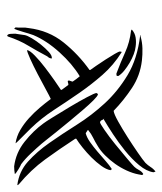

<svg xmlns="http://www.w3.org/2000/svg" viewBox="22 -588 465 550"><g transform="rotate(90 255.0 -312.5)"><path d="M80 -150Q81 -157 89 -170.5Q97 -184 107.5 -197Q118 -210 128.5 -219.5Q139 -229 147 -228Q147 -221 141 -215Q124 -183 109.5 -159Q95 -135 84 -102L82 -100Q77 -101 76.5 -110Q76 -119 76 -123ZM60 -162Q67 -219 101 -261.5Q135 -304 180 -336V-338Q177 -342 168 -355Q159 -368 150 -382Q141 -396 134 -408Q127 -420 127 -423L128 -428H129Q166 -405 194 -373Q222 -341 246.5 -305.5Q271 -270 294.5 -234Q318 -198 347 -168Q350 -165 356.5 -158.5Q363 -152 370 -145Q377 -138 383 -132Q389 -126 390 -124Q370 -127 352 -137.5Q334 -148 318 -162.5Q302 -177 288 -193.5Q274 -210 263 -225Q256 -222 235 -210.5Q214 -199 191 -187Q168 -175 148 -166Q128 -157 123 -157Q124 -165 139 -179.5Q154 -194 173 -208.5Q192 -223 210.5 -236Q229 -249 237 -254V-256L223 -275Q221 -276 217 -274.5Q213 -273 211 -274L210 -277L213 -286V-288Q210 -293 206 -298Q202 -303 198 -308Q163 -287 129.5 -250Q96 -213 80 -175Q78 -170 75.5 -161.5Q73 -153 70.5 -144.5Q68 -136 65.5 -129Q63 -122 62 -120L58 -124Q59 -133 58.5 -142.5Q58 -152 60 -162ZM246 -356Q248 -360 250 -360Q255 -359 267 -347Q279 -335 294 -317.5Q309 -300 326 -279.5Q343 -259 357 -241.5Q371 -224 380.5 -212Q390 -200 391 -199Q403 -185 419 -168Q435 -151 450 -140Q451 -140 455.5 -137.5Q460 -135 465 -132Q470 -129 474 -126Q478 -123 478 -122Q473 -121 467 -120.5Q461 -120 456 -120Q417 -125 385.5 -150Q354 -175 333 -204Q329 -209 315 -231.5Q301 -254 285.5 -280Q270 -306 258 -328.5Q246 -351 246 -356ZM81 -481V-483L83 -482Q100 -487 118 -487.5Q136 -488 153 -486Q196 -481 231.5 -457.5Q267 -434 297 -405Q306 -406 327.5 -418Q349 -430 372.5 -445Q396 -460 417 -474.5Q438 -489 446 -496Q453 -503 458 -511Q463 -519 471 -525L473 -519Q470 -499 452.5 -478Q435 -457 411.5 -438Q388 -419 363.5 -403Q339 -387 322 -377L319 -378Q322 -376 323.5 -371.5Q325 -367 330 -366Q333 -366 352 -379Q371 -392 392.5 -409.5Q414 -427 433 -443Q452 -459 457 -464Q462 -469 466.5 -477.5Q471 -486 478 -490L481 -487L479 -476Q476 -460 468 -442.5Q460 -425 449 -409.5Q438 -394 424.5 -380.5Q411 -367 397 -359Q386 -352 374.5 -346.5Q363 -341 352 -332V-331L361 -325Q373 -328 386.5 -337.5Q400 -347 413.5 -358.5Q427 -370 440 -381.5Q453 -393 464 -400L467 -396Q465 -384 454.5 -369.5Q444 -355 430.5 -341.5Q417 -328 402 -316Q387 -304 377 -298V-295Q407 -249 436.5 -208.5Q466 -168 508 -133L510 -129Q471 -134 442.5 -159.5Q414 -185 388.5 -221.5Q363 -258 336.5 -300Q310 -342 275.5 -379.5Q241 -417 194.5 -445Q148 -473 81 -481ZM67 -455 64 -457Q74 -466 87 -468Q100 -470 113 -468Q123 -467 135 -462.5Q147 -458 159 -451Q171 -444 181 -436Q191 -428 197 -419V-414L193 -413H190Q158 -425 129.5 -438Q101 -451 67 -455Z"/></g></svg>

Font: mr_AkronimG
Style: Regular
Weight: 400
Version: Version 1.002 April 14, 2020